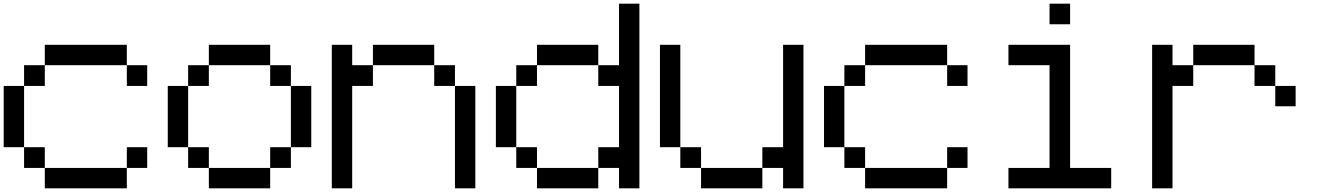

<svg xmlns="http://www.w3.org/2000/svg" viewBox="-20 -1020 7149 1040"><path d="M222.7 0Q222.7 -27.3 222.7 -110.4Q333 -110.4 667 -110.4Q667 -83 667 0Q555.7 0 222.7 0ZM110.4 -110.4Q110.4 -138.7 110.4 -222.7Q138.7 -222.7 222.7 -222.7Q222.7 -194.3 222.7 -110.4Q194.3 -110.4 110.4 -110.4ZM667 -110.4Q667 -138.7 667 -222.7Q694.3 -222.7 777.3 -222.7Q777.3 -194.3 777.3 -110.4Q750 -110.4 667 -110.4ZM0 -222.7Q0 -305.7 0 -554.7Q27.3 -554.7 110.4 -554.7Q110.4 -471.7 110.4 -222.7Q83 -222.7 0 -222.7ZM110.4 -554.7Q110.4 -583 110.4 -667Q138.7 -667 222.7 -667Q222.7 -638.7 222.7 -554.7Q194.3 -554.7 110.4 -554.7ZM667 -554.7Q667 -583 667 -667Q694.3 -667 777.3 -667Q777.3 -638.7 777.3 -554.7Q750 -554.7 667 -554.7ZM222.7 -667Q222.7 -694.3 222.7 -777.3Q333 -777.3 667 -777.3Q667 -750 667 -667Q583 -667 333 -667Q305.7 -667 222.7 -667Z M1111.3 0Q1111.3 -27.3 1111.3 -110.4Q1194.3 -110.4 1443.4 -110.4Q1443.4 -83 1443.4 0Q1360.4 0 1111.3 0ZM999 -110.4Q999 -138.7 999 -222.7Q1027.3 -222.7 1111.3 -222.7Q1111.3 -194.3 1111.3 -110.4Q1083 -110.4 999 -110.4ZM1443.4 -110.4Q1443.4 -138.7 1443.4 -222.7Q1471.7 -222.7 1555.7 -222.7Q1555.7 -194.3 1555.7 -110.4Q1527.3 -110.4 1443.4 -110.4ZM888.7 -222.7Q888.7 -305.7 888.7 -554.7Q916 -554.7 999 -554.7Q999 -471.7 999 -222.7Q971.7 -222.7 888.7 -222.7ZM1555.7 -222.7Q1555.7 -305.7 1555.7 -554.7Q1583 -554.7 1666 -554.7Q1666 -471.7 1666 -222.7Q1638.7 -222.7 1555.7 -222.7ZM999 -554.7Q999 -583 999 -667Q1027.3 -667 1111.3 -667Q1111.3 -638.7 1111.3 -554.7Q1083 -554.7 999 -554.7ZM1443.4 -554.7Q1443.4 -583 1443.4 -667Q1471.7 -667 1555.7 -667Q1555.7 -638.7 1555.7 -554.7Q1527.3 -554.7 1443.4 -554.7ZM1111.3 -667Q1111.3 -694.3 1111.3 -777.3Q1194.3 -777.3 1443.4 -777.3Q1443.4 -750 1443.4 -667Q1381.8 -667 1194.3 -667Q1173.8 -667 1111.3 -667Z M2444.3 0Q2444.3 -138.7 2444.3 -554.7Q2471.7 -554.7 2554.7 -554.7Q2554.7 -416 2554.7 0Q2527.3 0 2444.3 0ZM2332 -554.7Q2332 -583 2332 -667Q2360.4 -667 2444.3 -667Q2444.3 -638.7 2444.3 -554.7Q2416 -554.7 2332 -554.7ZM1777.3 0Q1777.3 -194.3 1777.3 -777.3Q1804.7 -777.3 1887.7 -777.3Q1887.7 -750 1887.7 -667Q1916 -667 2000 -667Q2000 -638.7 2000 -554.7Q1971.7 -554.7 1887.7 -554.7Q1887.7 -416 1887.7 0Q1860.4 0 1777.3 0ZM2000 -667Q2000 -694.3 2000 -777.3Q2083 -777.3 2332 -777.3Q2332 -750 2332 -667Q2249 -667 2000 -667Z M2888.7 0Q2888.7 -27.3 2888.7 -110.4Q2971.7 -110.4 3220.7 -110.4Q3220.7 -83 3220.7 0Q3137.7 0 2888.7 0ZM2776.4 -110.4Q2776.4 -138.7 2776.4 -222.7Q2804.7 -222.7 2888.7 -222.7Q2888.7 -194.3 2888.7 -110.4Q2860.4 -110.4 2776.4 -110.4ZM2666 -222.7Q2666 -305.7 2666 -554.7Q2693.4 -554.7 2776.4 -554.7Q2776.4 -471.7 2776.4 -222.7Q2749 -222.7 2666 -222.7ZM2776.4 -554.7Q2776.4 -583 2776.4 -667Q2804.7 -667 2888.7 -667Q2888.7 -638.7 2888.7 -554.7Q2860.4 -554.7 2776.4 -554.7ZM2888.7 -667Q2888.7 -694.3 2888.7 -777.3Q2971.7 -777.3 3220.7 -777.3Q3220.7 -750 3220.7 -667Q3137.7 -667 2888.7 -667ZM3333 0Q3333 -27.3 3333 -110.4Q3304.7 -110.4 3220.7 -110.4Q3220.7 -138.7 3220.7 -222.7Q3249 -222.7 3333 -222.7Q3333 -305.7 3333 -554.7Q3304.7 -554.7 3220.7 -554.7Q3220.7 -583 3220.7 -667Q3249 -667 3333 -667Q3333 -750 3333 -1000Q3360.4 -1000 3443.4 -1000Q3443.4 -750 3443.4 0Q3416 0 3333 0Z M3777.3 0Q3777.3 -27.3 3777.3 -110.4Q3860.4 -110.4 4109.4 -110.4Q4109.4 -83 4109.4 0Q4026.4 0 3777.3 0ZM3665 -110.4Q3665 -138.7 3665 -222.7Q3693.4 -222.7 3777.3 -222.7Q3777.3 -194.3 3777.3 -110.4Q3749 -110.4 3665 -110.4ZM3554.7 -222.7Q3554.7 -361.3 3554.7 -777.3Q3582 -777.3 3665 -777.3Q3665 -638.7 3665 -222.7Q3637.7 -222.7 3554.7 -222.7ZM4221.7 0Q4221.7 -27.3 4221.7 -110.4Q4193.4 -110.4 4109.4 -110.4Q4109.4 -138.7 4109.4 -222.7Q4137.7 -222.7 4221.7 -222.7Q4221.7 -361.3 4221.7 -777.3Q4249 -777.3 4332 -777.3Q4332 -583 4332 0Q4304.7 0 4221.7 0Z M4666 0Q4666 -27.3 4666 -110.4Q4776.4 -110.4 5110.4 -110.4Q5110.4 -83 5110.4 0Q4999 0 4666 0ZM4553.7 -110.4Q4553.7 -138.7 4553.7 -222.7Q4582 -222.7 4666 -222.7Q4666 -194.3 4666 -110.4Q4637.7 -110.4 4553.7 -110.4ZM5110.4 -110.4Q5110.4 -138.7 5110.4 -222.7Q5137.7 -222.7 5220.7 -222.7Q5220.7 -194.3 5220.7 -110.4Q5193.4 -110.4 5110.4 -110.4ZM4443.4 -222.7Q4443.4 -305.7 4443.4 -554.7Q4470.7 -554.7 4553.7 -554.7Q4553.7 -471.7 4553.7 -222.7Q4526.4 -222.7 4443.4 -222.7ZM4553.7 -554.7Q4553.7 -583 4553.7 -667Q4582 -667 4666 -667Q4666 -638.7 4666 -554.7Q4637.7 -554.7 4553.7 -554.7ZM5110.4 -554.7Q5110.4 -583 5110.4 -667Q5137.7 -667 5220.7 -667Q5220.7 -638.7 5220.7 -554.7Q5193.4 -554.7 5110.4 -554.7ZM4666 -667Q4666 -694.3 4666 -777.3Q4776.4 -777.3 5110.4 -777.3Q5110.4 -750 5110.4 -667Q5026.4 -667 4776.4 -667Q4749 -667 4666 -667Z M5442.4 0Q5442.4 -27.3 5442.4 -110.4Q5498 -110.4 5665 -110.4Q5665 -250 5665 -667Q5609.4 -667 5442.4 -667Q5442.4 -694.3 5442.4 -777.3Q5498 -777.3 5665 -777.3Q5693.4 -777.3 5776.4 -777.3Q5776.4 -610.4 5776.4 -110.4Q5832 -110.4 5999 -110.4Q5999 -83 5999 0Q5859.4 0 5442.4 0ZM5665 -888.7Q5665 -917 5665 -1000Q5692.4 -1000 5776.4 -1000Q5776.4 -972.7 5776.4 -888.7Q5749 -888.7 5665 -888.7Z M6887.7 -444.3Q6887.7 -471.7 6887.7 -554.7Q6915 -554.7 6998 -554.7Q6998 -527.3 6998 -444.3Q6970.7 -444.3 6887.7 -444.3ZM6775.4 -554.7Q6775.4 -583 6775.4 -667Q6803.7 -667 6887.7 -667Q6887.7 -638.7 6887.7 -554.7Q6859.4 -554.7 6775.4 -554.7ZM6220.7 0Q6220.7 -194.3 6220.7 -777.3Q6248 -777.3 6331.1 -777.3Q6331.1 -750 6331.1 -667Q6359.4 -667 6443.4 -667Q6443.4 -638.7 6443.4 -554.7Q6415 -554.7 6331.1 -554.7Q6331.1 -416 6331.1 0Q6303.7 0 6220.7 0ZM6443.4 -667Q6443.4 -694.3 6443.4 -777.3Q6526.4 -777.3 6775.4 -777.3Q6775.4 -750 6775.4 -667Q6692.4 -667 6443.4 -667Z"/></svg>

Font: Ingsat TST_CRD
Style: Regular
Weight: 300
Designer: Tofik Waleny
Version: 1.0